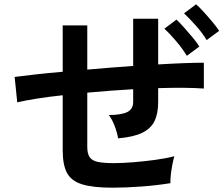

<svg xmlns="http://www.w3.org/2000/svg" viewBox="-20 -862 1040 891"><path d="M503 9Q412 9 361.5 -6.5Q311 -22 291 -59.5Q271 -97 271 -164V-420Q206 -413 152 -404.5Q98 -396 60 -387L48 -505Q86 -510 144 -516.5Q202 -523 271 -529V-744H385V-539Q438 -544 492 -548Q546 -552 598 -556V-775H714V-563Q780 -567 834.5 -569Q889 -571 926 -571V-451Q887 -454 833 -454.5Q779 -455 714 -453V-389Q714 -335 697 -300Q680 -265 639.5 -245.5Q599 -226 528 -220Q524 -246 512 -277.5Q500 -309 485 -328Q547 -329 572.5 -343Q598 -357 598 -389V-448Q546 -445 492 -441Q438 -437 385 -432V-180Q385 -150 395.5 -133.5Q406 -117 432.5 -111Q459 -105 508 -105Q546 -105 597 -109Q648 -113 699.5 -120Q751 -127 789 -137Q784 -120 779.5 -96Q775 -72 772.5 -49Q770 -26 771 -12Q710 -2 637.5 3.5Q565 9 503 9ZM847 -603Q828 -635 797.5 -671Q767 -707 743 -729L799 -771Q813 -758 834 -734.5Q855 -711 875 -687Q895 -663 905 -646ZM939 -676Q920 -708 889 -743Q858 -778 834 -800L890 -842Q904 -830 925 -807Q946 -784 966 -760Q986 -736 997 -719Z"/></svg>

Font: Zen Kaku Gothic New
Style: Bold
Weight: 700
Designer: Yoshimichi Ohira
Foundry: Positype
Version: Version 1.002